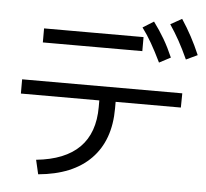

<svg xmlns="http://www.w3.org/2000/svg" viewBox="-54 -840 973 905"><g transform="rotate(5 432.0 -387.5)"><path d="M416 -334V-365.2H44.9V-432.6H802.7L801.8 -365.2H493.2V-334Q493.2 -183.1 407.5 -95.5Q321.8 -7.8 159.2 6.8L143.6 -60.5Q416 -88.4 416 -334ZM127 -680.7H597.7V-614.3H127ZM588.9 -725.6 640.6 -757.8Q668.9 -719.7 691.7 -680.9Q714.4 -642.1 734.4 -595.7L680.7 -567.4Q655.8 -618.7 634.5 -655.8Q613.3 -692.9 588.9 -725.6ZM717.8 -752 771.5 -782.2Q797.9 -742.2 818.8 -703.1Q839.8 -664.1 859.4 -618.2L805.7 -592.8Q783.7 -641.1 762.7 -679Q741.7 -716.8 717.8 -752Z"/></g></svg>

Font: Pretendard GOV
Style: Regular
Weight: 400
Designer: Base glyphs from Inter by Rasmus Andersson; Hangeul glyphs from Noto Sans CJK(Source Han Sans) by Jang Soo-young and Kan
Foundry: Kil Hyung-jin
Version: Version 1.309